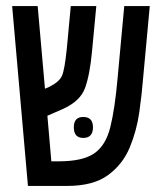

<svg xmlns="http://www.w3.org/2000/svg" viewBox="-20 -612 528 632"><path d="M201 0Q287 0 335.5 -35.5Q384 -71 407 -126.5Q430 -182 438.5 -242.5Q447 -303 451 -354L473 -592H389L367 -354Q358 -253 343 -193Q328 -133 290 -107Q252 -81 174 -81H149L136 -231L184 -252Q244 -278 260 -322.5Q276 -367 283 -444L297 -592H213L200 -453Q193 -383 184 -362.5Q175 -342 140 -325L128 -320L104 -592H20L72 0ZM254 -158Q286 -158 286 -193Q286 -227 254 -227Q223 -227 223 -193Q223 -158 254 -158Z"/></svg>

Font: Noto Sans Hebrew Extra Condensed
Style: Regular
Weight: 400
Width: 2
Designer: Monotype Design Team
Foundry: Monotype Imaging Inc.
Version: 1.000